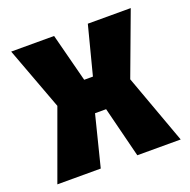

<svg xmlns="http://www.w3.org/2000/svg" viewBox="-105 -662 757 765"><g transform="rotate(-20 273.5 -280.0)"><path d="M12 0 119 -294 20 -560H202L255 -355H292L345 -560H527L428 -294L535 0H351L297 -215H250L196 0Z"/></g></svg>

Font: Tektur SemiCondensed
Style: Bold
Weight: 700
Width: 4
Designer: Adam Jagosz
Foundry: Adam Jagosz
Version: Version 1.005;gftools[0.9.30]